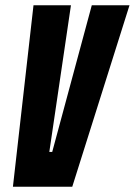

<svg xmlns="http://www.w3.org/2000/svg" viewBox="-20 -708 511 728"><path d="M29 0 107 -688H249L167 -132H178L328 -688H471L254 0Z"/></svg>

Font: Saira ExtraCondensed Black
Style: Italic
Weight: 900
Width: 2
Italic angle: -12°
Designer: Hector Gatti with collaboration of the Omnibus-Type team
Foundry: Omnibus-Type
Version: Version 1.101